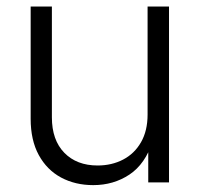

<svg xmlns="http://www.w3.org/2000/svg" viewBox="-20 -549 601 578"><path d="M260.7 8.3Q206.5 8.3 163.8 -14.6Q121.1 -37.6 96.7 -82.3Q72.3 -127 72.3 -191.4V-529.3H136.2V-195.8Q136.2 -127.4 173.6 -89.1Q210.9 -50.8 273.9 -50.8Q316.4 -50.8 350.6 -68.6Q384.8 -86.4 404.5 -120.8Q424.3 -155.3 424.3 -204.1V-529.3H488.8V0H426.3V-124.5H439.9Q417.5 -55.2 369.6 -23.4Q321.8 8.3 260.7 8.3Z"/></svg>

Font: Inter 24pt Light
Style: Regular
Weight: 300
Designer: Rasmus Andersson
Foundry: rsms
Version: Version 4.001;git-66647c0bb